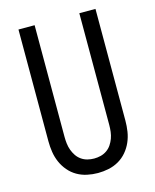

<svg xmlns="http://www.w3.org/2000/svg" viewBox="-112 -812 724 896"><g transform="rotate(-15 250.0 -363.5)"><path d="M250 8Q224 8 198 2.5Q172 -3 149.5 -16Q127 -29 110 -49Q93 -69 82.5 -93Q72 -117 68 -143Q64 -169 64 -195V-735H142V-195Q142 -179 144 -162.5Q146 -146 151.5 -131Q157 -116 166 -102.5Q175 -89 188.5 -79.5Q202 -70 218 -66Q234 -62 250 -62Q266 -62 282 -66Q298 -70 311.5 -79.5Q325 -89 334 -102.5Q343 -116 348.5 -131Q354 -146 356 -162.5Q358 -179 358 -195V-735H436V-195Q436 -169 432 -143Q428 -117 417.5 -93Q407 -69 390 -49Q373 -29 350.5 -16Q328 -3 302 2.5Q276 8 250 8Z"/></g></svg>

Font: iosevka_custom_sans_ss08
Style: Regular
Weight: 400
Designer: Belleve Invis
Foundry: Belleve Invis
Version: Version 10.3.0; ttfautohint (v1.8.3)